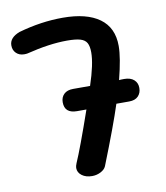

<svg xmlns="http://www.w3.org/2000/svg" viewBox="-79 -758 715 825"><g transform="rotate(-10 278.5 -346.0)"><path d="M522 -338Q522 -316 508.5 -302Q495 -288 469 -288H413Q384 -198 318 -32Q312 -18 294.5 -9Q277 0 257 0Q230 0 212.5 -13Q195 -26 195 -46Q195 -54 200 -66Q226 -125 282 -286H241Q187 -286 187 -334Q187 -356 201 -369.5Q215 -383 241 -383H315Q345 -473 345 -524Q345 -551 337 -565.5Q329 -580 309 -586Q289 -592 251 -592Q174 -592 74 -567Q69 -566 60 -566Q39 -566 25.5 -579Q12 -592 12 -613Q12 -647 57 -664Q155 -692 250 -692Q354 -692 410 -651.5Q466 -611 466 -531Q466 -480 442 -386Q449 -387 464 -387Q492 -387 507 -373.5Q522 -360 522 -338Z"/></g></svg>

Font: Mali SemiBold
Style: Regular
Weight: 600
Designer: Kitiyaporn Chalermlarp | Katatrad Aksorn Co.,Ltd.
Foundry: Cadson Demak Co.,Ltd.
Version: Version 1.000; ttfautohint (v1.6)